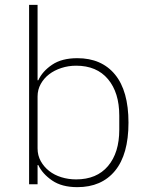

<svg xmlns="http://www.w3.org/2000/svg" viewBox="-20 -760 607 792"><path d="M100 -740H135V-429H138Q155 -466 195 -493Q235 -520 299 -520Q399 -520 454.5 -452.5Q510 -385 510 -254Q510 -123 454.5 -55.5Q399 12 299 12Q235 12 195 -15.5Q155 -43 138 -79H135V0H100ZM294 -20Q379 -20 425.5 -75Q472 -130 472 -225V-283Q472 -378 425.5 -433.5Q379 -489 294 -489Q262 -489 233 -479.5Q204 -470 182.5 -453.5Q161 -437 148 -413.5Q135 -390 135 -362V-148Q135 -119 148 -95.5Q161 -72 182.5 -55Q204 -38 233 -29Q262 -20 294 -20Z"/></svg>

Font: IBM Plex Sans Thai ExtLt
Style: Regular
Weight: 200
Designer: Mike Abbink, Paul van der Laan, Pieter van Rosmalen, Ben Mitchell, Mark Frömberg
Foundry: Bold Monday
Version: Version 1.2